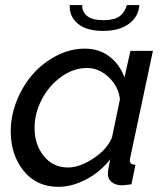

<svg xmlns="http://www.w3.org/2000/svg" viewBox="-20 -721 646 751"><path d="M252.9 -701.2H301.8Q300.3 -675.8 320.3 -658.9Q340.3 -642.1 384.8 -642.1Q426.8 -642.1 447.8 -657.5Q468.8 -672.9 476.1 -701.2H524.9Q522.5 -656.7 484.9 -628.4Q447.3 -600.1 382.8 -600.1Q318.4 -600.1 284.4 -628.4Q250.5 -656.7 252.9 -701.2ZM22 -207Q22 -268.6 45.9 -327.9Q69.8 -387.2 109.1 -431.6Q148.4 -476.1 201.9 -503.4Q255.4 -530.8 311 -530.8Q368.7 -530.8 408.9 -499.3Q449.2 -467.8 466.8 -418L490.2 -522H578.1L490.2 -107.9Q487.8 -95.7 487.8 -95.2Q487.8 -85.4 492.9 -81.3Q498 -77.1 509.8 -76.2L494.1 0Q463.9 3.9 459 3.9Q432.1 3.9 417 -8.5Q401.9 -21 401.9 -41Q401.9 -55.7 411.1 -98.1Q372.6 -48.3 317.1 -19.3Q261.7 9.8 208 9.8Q123 9.8 72.5 -52.7Q22 -115.2 22 -207ZM418 -183.1 449.2 -333Q442.9 -383.8 404.8 -419.4Q366.7 -455.1 320.8 -455.1Q267.1 -455.1 219 -420.2Q170.9 -385.3 143.1 -331.3Q115.2 -277.3 115.2 -221.2Q115.2 -155.3 151.4 -110.6Q187.5 -65.9 246.1 -65.9Q291.5 -65.9 345 -101.1Q398.4 -136.2 418 -183.1Z"/></svg>

Font: Rawline Medium
Style: Italic
Weight: 500
Italic angle: -12°
Designer: Matt McInerney, Pablo Impallari, Rodrigo Fuenzalida
Foundry: Matt McInerney, Pablo Impallari, Rodrigo Fuenzalida
Version: Version 4.020;PS 004.020;hotconv 1.0.88;makeotf.lib2.5.64775